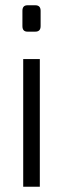

<svg xmlns="http://www.w3.org/2000/svg" viewBox="-20 -708 239 728"><path d="M84 -688H114Q134 -688 134 -667V-609Q134 -588 114 -588H84Q65 -588 65 -609V-667Q65 -688 84 -688ZM131 0H68V-484H131Z"/></svg>

Font: exo2condensed_l
Style: Regular
Weight: 300
Width: 3
Designer: Natanael Gama
Version: Version 1.001;PS 001.001;hotconv 1.0.70;makeotf.lib2.5.58329